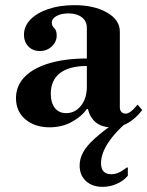

<svg xmlns="http://www.w3.org/2000/svg" viewBox="-20 -482 572 745"><path d="M172 12Q115 12 78.5 -19Q42 -50 42 -101Q42 -149 75.5 -183.5Q109 -218 171 -236.5Q233 -255 317 -255V-374Q317 -400 297.5 -415Q278 -430 246 -430Q218 -430 199.5 -420Q181 -410 181 -394Q181 -382 190.5 -373Q200 -364 200 -344Q200 -320 181 -302Q162 -284 135 -284Q107 -284 90 -302Q73 -320 73 -347Q73 -380 98 -406Q123 -432 167.5 -447Q212 -462 268 -462Q345 -462 395 -433.5Q445 -405 445 -359V-64Q445 -54 451.5 -47.5Q458 -41 468 -41Q476 -41 486.5 -48.5Q497 -56 514 -76L532 -55Q480 12 414 12Q375 12 352 -7Q329 -26 321 -59H317Q298 -31 259.5 -9.5Q221 12 172 12ZM237 -43Q271 -43 294 -71.5Q317 -100 317 -146V-226Q249 -226 213 -198.5Q177 -171 177 -118Q177 -84 192.5 -63.5Q208 -43 237 -43ZM378 243Q338 243 313.5 220.5Q289 198 289 160Q289 134 302.5 109Q316 84 347.5 55.5Q379 27 432 -10H475Q426 31 399 73Q372 115 372 151Q372 194 412 194Q426 194 440 188Q454 182 472 168H476V200Q459 220 433 231.5Q407 243 378 243Z"/></svg>

Font: Libre Bodoni SemiBold
Style: Regular
Weight: 600
Designer: Pablo Impallari, Rodrigo Fuenzalida
Foundry: Impallari Type
Version: Version 2.005;gftools[0.9.23]